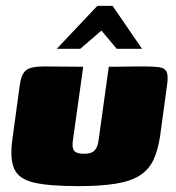

<svg xmlns="http://www.w3.org/2000/svg" viewBox="-20 -626 598 653"><path d="M263 -399 228 -149Q224 -123 232.5 -113Q241 -103 266 -103Q291 -103 301.5 -114Q312 -125 315 -147L350 -399Q351 -399 368 -399Q385 -399 407.5 -399.5Q430 -400 448.5 -400Q467 -400 471 -400Q502 -400 521 -397.5Q540 -395 546.5 -382Q553 -369 548 -335L525 -167Q518 -117 502.5 -83.5Q487 -50 456.5 -30Q426 -10 375 -1.5Q324 7 246 7Q147 7 95.5 -5Q44 -17 28.5 -51.5Q13 -86 22 -151L47 -335Q52 -373 68 -386.5Q84 -400 129 -400Q163 -400 196 -399.5Q229 -399 263 -399ZM173 -460 311 -606H363L463 -460H377L325 -522L253 -460Z"/></svg>

Font: Genos Black
Style: Italic
Weight: 900
Italic angle: -8°
Version: Version 1.010